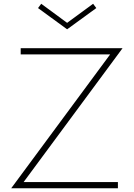

<svg xmlns="http://www.w3.org/2000/svg" viewBox="-20 -1008 716 1028"><path d="M611.3 0H40L569.8 -716.8H90.8V-750H636.2L106.4 -33.2H611.3ZM495.6 -964.8 339.4 -851.1 183.6 -964.8 200.7 -987.8 339.4 -885.7 478.5 -987.8Z"/></svg>

Font: Spartan MB ExtLt
Style: Regular
Weight: 200
Designer: Matt Bailey, Mirko Velimirovic
Foundry: Matt Bailey
Version: Version 1.005